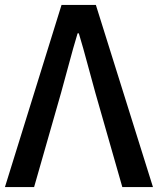

<svg xmlns="http://www.w3.org/2000/svg" viewBox="-22 -757 639 777"><path d="M-2 0 227 -737H366L597 0H473L364 -381Q346 -445 331 -502Q316 -559 297 -622H292Q273 -559 258 -502Q243 -445 225 -381L116 0Z"/></svg>

Font: Noto Sans KR Medium
Style: Regular
Weight: 500
Designer: Ryoko NISHIZUKA  (kana, bopomofo & ideographs); Paul D. Hunt (Latin, Greek & Cyrillic); Sandoll Communications , Soo-you
Foundry: Adobe
Version: Version 2.004-H2;hotconv 1.0.118;makeotfexe 2.5.65603